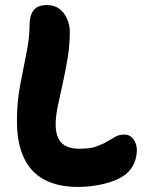

<svg xmlns="http://www.w3.org/2000/svg" viewBox="-20 -730 580 759"><path d="M289 9Q209 9 155 -20Q101 -49 74 -107Q47 -165 47 -251Q47 -326 59.5 -392.5Q72 -459 84.5 -520Q97 -581 97 -635Q97 -668 112.5 -689Q128 -710 166 -710Q196 -710 216 -694Q236 -678 246 -653.5Q256 -629 256 -604Q256 -553 247.5 -501Q239 -449 228 -400.5Q217 -352 208.5 -310.5Q200 -269 200 -238Q200 -191 222 -166.5Q244 -142 295 -142Q336 -142 361 -151Q386 -160 403.5 -170.5Q421 -181 436 -189.5Q451 -198 472 -198Q494 -198 507.5 -179.5Q521 -161 521 -137Q521 -110 510.5 -85Q500 -60 477 -41Q442 -15 390.5 -3Q339 9 289 9Z"/></svg>

Font: Shantell Sans Light
Style: Bold
Weight: 700
Version: Version 1.011;[c5ecc13dd]